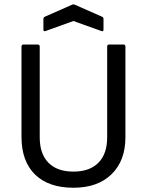

<svg xmlns="http://www.w3.org/2000/svg" viewBox="-20 -862 684 894"><path d="M192.9 -717.8Q182.1 -713.4 182.1 -724.1V-773.9Q182.1 -781.2 189 -784.2L314.9 -839.8Q322.3 -843.3 329.1 -839.8L455.1 -784.2Q461.9 -781.2 461.9 -773.9V-724.1Q461.9 -713.4 451.2 -717.8L321.8 -764.2ZM321.8 12.2Q206.5 12.2 143.3 -49.3Q80.1 -110.8 80.1 -225.1V-645Q80.1 -654.8 89.8 -654.8H154.8Q165 -654.8 165 -645V-222.2Q165 -145.5 205.6 -104.2Q246.1 -63 321.8 -63Q397.5 -63 438.2 -104.2Q479 -145.5 479 -222.2V-645Q479 -654.8 488.8 -654.8H554.2Q564 -654.8 564 -645V-223.1Q564 -113.8 499.5 -50.8Q435.1 12.2 321.8 12.2Z"/></svg>

Font: Sofia Sans
Style: Regular
Weight: 400
Designer: Botio Nikoltchev, Ani Petrova
Foundry: lettersoup
Version: Version 4.100